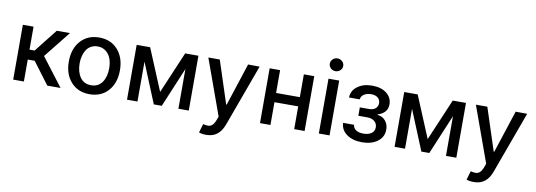

<svg xmlns="http://www.w3.org/2000/svg" viewBox="-68 -1216 5252 1881"><g transform="rotate(10 2558.5 -275.5)"><path d="M71.3 0V-545.4H177.7V-316.9H228.5L408.7 -545.4H540L328.6 -280.3L542.5 0H410.6L246.6 -218.3H177.7V0Z M577.1 -270Q577.1 -397.5 646.7 -475.1Q716.3 -552.7 831.5 -552.7Q946.8 -552.7 1016.1 -475.1Q1085.4 -397.5 1085.4 -270Q1085.4 -143.6 1016.1 -66.2Q946.8 11.2 831.5 11.2Q716.3 11.2 646.7 -66.2Q577.1 -143.6 577.1 -270ZM831.5 -78.1Q902.8 -78.1 940.7 -132.6Q978.5 -187 978.5 -270.5Q978.5 -324.2 962.9 -367.2Q947.3 -410.2 913.3 -437Q879.4 -463.9 831.5 -463.9Q794.9 -463.9 766.4 -448.5Q737.8 -433.1 720.2 -406.2Q702.6 -379.4 693.6 -345Q684.6 -310.5 684.6 -270.5Q684.6 -186.5 722.2 -132.3Q759.8 -78.1 831.5 -78.1Z M1509.8 -131.3 1686 -545.4H1817.9V0H1714.8V-395L1549.3 0H1470.2L1307.6 -396.5V0H1203.6V-545.4H1337.4Z M2026.9 204.6Q1979.5 204.6 1954.1 192.9L1980 106Q2009.3 113.8 2031.7 113Q2054.2 112.3 2072 95.5Q2089.8 78.6 2103 43.5L2116.2 7.3L1916.5 -545.4H2030.3L2168.5 -122.1H2173.8L2312 -545.4L2426.8 -544.4L2201.2 72.8Q2176.8 138.2 2134.3 171.4Q2091.8 204.6 2026.9 204.6Z M2630.4 -545.4V-318.4H2866.7V-545.4H2970.2V0H2866.7V-226.6H2630.4V0H2526.4V-545.4Z M3111.8 0V-545.4H3218.3V0ZM3165.5 -629.4Q3137.7 -629.4 3118.2 -648.2Q3098.6 -667 3098.6 -692.9Q3098.6 -718.8 3118.2 -737.5Q3137.7 -756.3 3165.5 -756.3Q3192.9 -756.3 3212.6 -737.5Q3232.4 -718.8 3232.4 -692.9Q3232.4 -667 3212.6 -648.2Q3192.9 -629.4 3165.5 -629.4Z M3328.1 -144H3437Q3439.5 -110.8 3467 -92.8Q3494.6 -74.7 3540.5 -74.7Q3588.9 -74.7 3619.9 -95.2Q3650.9 -115.7 3650.9 -155.8Q3650.9 -192.9 3624 -215.6Q3597.2 -238.3 3551.8 -238.3H3462.9V-321.8H3551.8Q3595.2 -321.8 3618.4 -341.8Q3641.6 -361.8 3641.6 -394Q3641.6 -427.7 3617.7 -448Q3593.8 -468.3 3551.3 -468.3Q3507.8 -468.3 3479 -449Q3450.2 -429.7 3448.7 -398.9H3341.8Q3343.3 -467.3 3400.6 -510Q3458 -552.7 3545.9 -552.7Q3636.2 -552.7 3690.2 -510.3Q3744.1 -467.8 3744.1 -399.9Q3744.1 -356.4 3718 -327.1Q3691.9 -297.9 3647.5 -285.2V-279.3Q3694.8 -275.9 3725.3 -240.2Q3755.9 -204.6 3755.9 -151.9Q3755.9 -77.6 3696 -33.2Q3636.2 11.2 3541.5 11.2Q3449.7 11.2 3390.1 -31Q3330.6 -73.2 3328.1 -144Z M4171.4 -131.3 4347.7 -545.4H4479.5V0H4376.5V-395L4210.9 0H4131.8L3969.2 -396.5V0H3865.2V-545.4H3999Z M4688.5 204.6Q4641.1 204.6 4615.7 192.9L4641.6 106Q4670.9 113.8 4693.4 113Q4715.8 112.3 4733.6 95.5Q4751.5 78.6 4764.6 43.5L4777.8 7.3L4578.1 -545.4H4691.9L4830.1 -122.1H4835.4L4973.6 -545.4L5088.4 -544.4L4862.8 72.8Q4838.4 138.2 4795.9 171.4Q4753.4 204.6 4688.5 204.6Z"/></g></svg>

Font: Karasuma Gothic
Style: Regular
Weight: 500
Designer: Rasmus Andersson / Ryoko Nishizuka
Foundry: Genbu
Version: Version 1.00